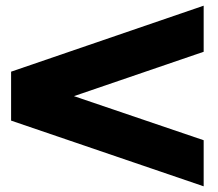

<svg xmlns="http://www.w3.org/2000/svg" viewBox="-20 -725 767 675"><path d="M19 -473 696 -705V-543L240 -387L696 -232V-70L19 -301Z"/></svg>

Font: Neutral Face
Style: Bold
Weight: 700
Designer: Vadym Aksieiev
Version: Version 1.039;Fontself Maker 3.5.7